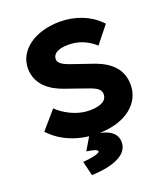

<svg xmlns="http://www.w3.org/2000/svg" viewBox="-159 -772 943 1101"><g transform="rotate(-20 312.5 -221.0)"><path d="M51 -90C106 -36 183 -1 271 9L226 85L255 90C289 97 292 104 292 112C292 113 278 126 214 133L189 136L210 224L230 223C326 217 435 188 435 105C435 54 399 26 335 12C502 8 596 -79 596 -187C596 -285 533 -337 449 -369L347 -404C281 -426 242 -440 242 -472C242 -503 272 -525 337 -525C395 -525 440 -507 484 -474L499 -461L582 -565L570 -577C515 -632 430 -666 337 -666C182 -666 74 -585 74 -476C74 -376 152 -323 227 -297L330 -261C401 -237 432 -225 432 -189C432 -155 402 -129 324 -129C263 -129 196 -157 147 -198L132 -212L38 -103Z"/></g></svg>

Font: Falling Sky
Style: ExBd
Weight: 400
Designer: Paul D. Hunt
Foundry: Adobe Systems Incorporated
Version: Version 1.02